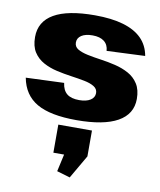

<svg xmlns="http://www.w3.org/2000/svg" viewBox="-94 -626 850 1017"><g transform="rotate(10 331.5 -117.5)"><path d="M333 12Q192 12 119.5 -30Q47 -72 30 -163L235 -171Q240 -132 262.5 -113.5Q285 -95 329 -95Q367 -95 389 -109Q411 -123 411 -147Q411 -169 391 -181.5Q371 -194 338 -200.5Q305 -207 265.5 -212.5Q226 -218 186.5 -227Q147 -236 114 -254Q81 -272 61 -303Q41 -334 41 -384Q41 -467 114.5 -509.5Q188 -552 334 -552Q424 -552 487 -533.5Q550 -515 586.5 -478.5Q623 -442 633 -386L427 -377Q425 -410 402.5 -427.5Q380 -445 340 -445Q302 -445 280.5 -431Q259 -417 259 -393Q259 -370 279 -358Q299 -346 332 -339Q365 -332 404.5 -326.5Q444 -321 483.5 -311.5Q523 -302 556 -284Q589 -266 609 -234.5Q629 -203 629 -154Q629 -72 554 -30Q479 12 333 12ZM424 52V191L351 317L280 296L322 107L397 203H243V52Z"/></g></svg>

Font: Pathway Extreme ExtraBold
Style: Regular
Weight: 800
Designer: Eduardo Rodriguez Tunni
Foundry: Eduardo Rodriguez Tunni
Version: Version 1.001;gftools[0.9.26]